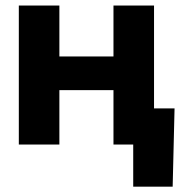

<svg xmlns="http://www.w3.org/2000/svg" viewBox="-20 -536 668 712"><path d="M442.5 -201.7H158.1V-326.7H442.5ZM200.2 0H49.8V-515.6H200.2ZM551.2 0H400.8V-515.6H551.2ZM474 0H431.4V-134.1H627.3L620.3 156.2H474Z"/></svg>

Font: Intratopia Thin
Style: Regular
Weight: 100
Designer: Rasmus Andersson
Foundry: rsms
Version: Version 3.000;Glyphs 3.2.3 (3260)